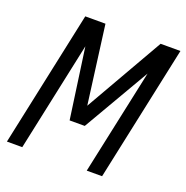

<svg xmlns="http://www.w3.org/2000/svg" viewBox="-126 -814 898 929"><g transform="rotate(20 323.5 -349.5)"><path d="M258 -200 207 -563 87 0H8L157 -699H261L314 -296L545 -699H647L498 0H419L535 -542L336 -200Z"/></g></svg>

Font: Fragment Mono
Style: Italic
Weight: 400
Italic angle: -12°
Designer: Wei Huang based on Nimbus Sans by URW Studio, based on Helvetica by Max Miedinger.
Foundry: Wei Huang
Version: Version 1.011; ttfautohint (v1.8.4.7-5d5b)